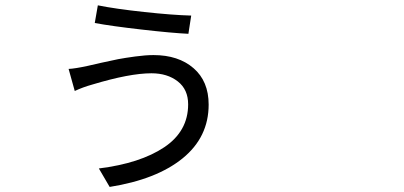

<svg xmlns="http://www.w3.org/2000/svg" viewBox="-20 -656 1540 731"><path d="M696.3 -258.8Q696.3 -315.4 656.7 -346.2Q617.2 -377 556.6 -377Q473.6 -377 331.1 -334Q295.9 -324.2 264.6 -309.6L241.2 -393.6Q264.6 -394.5 314.5 -405.3Q322.3 -407.2 363.3 -416.5Q404.3 -425.8 429.7 -430.7Q455.1 -435.5 494.6 -440.9Q534.2 -446.3 564.5 -446.3Q659.2 -446.3 716.8 -396.5Q774.4 -346.7 774.4 -257.8Q774.4 -133.8 675.3 -53.2Q576.2 27.3 397.5 55.7L356.4 -14.6Q513.7 -34.2 605 -95.2Q696.3 -156.2 696.3 -258.8ZM352.5 -635.7Q419.9 -622.1 528.3 -610.4Q636.7 -598.6 708 -596.7L697.3 -527.3Q633.8 -530.3 519 -543.5Q404.3 -556.6 340.8 -568.4Z"/></svg>

Font: Bpmf Zihi Sans Regular
Style: Regular
Weight: 400
Foundry: But Ko
Version: Version 1.320